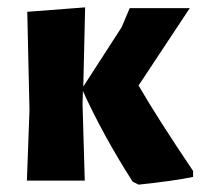

<svg xmlns="http://www.w3.org/2000/svg" viewBox="-20 -490 551 521"><path d="M53 0 60 -191 54 -458 211 -470 206 -255 310 -416 332 -468H495L356 -258Q407 -170 504 -26V-10Q452 1 356 11L340 3Q260 -122 205 -243L204 -207L210 0Z"/></svg>

Font: Alegreya Sans ExtraBold
Style: Regular
Weight: 800
Designer: Juan Pablo del Peral
Foundry: Huerta Tipografica
Version: Version 2.007